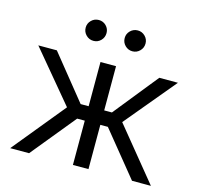

<svg xmlns="http://www.w3.org/2000/svg" viewBox="-107 -859 1009 973"><g transform="rotate(15 397.5 -372.0)"><path d="M28.3 0 252.9 -274.4 31.2 -540H128.4L315.4 -308.1H357.4V-540H439V-308.1H479.5L666 -540H763.7L542.5 -274.4L766.6 0H667.5L478.5 -232.4H439V0H357.4V-232.4H317.4L127.4 0ZM499 -634.3Q476.6 -634.3 460.4 -650.4Q444.3 -666.5 444.3 -689.5Q444.3 -711.9 460.4 -727.8Q476.6 -743.7 499 -743.7Q521.5 -743.7 537.6 -727.8Q553.7 -711.9 553.7 -689.5Q553.7 -666.5 537.6 -650.4Q521.5 -634.3 499 -634.3ZM294.9 -634.3Q272 -634.3 255.9 -650.4Q239.7 -666.5 239.7 -689.5Q239.7 -711.9 255.9 -727.8Q272 -743.7 294.9 -743.7Q317.4 -743.7 333.3 -727.8Q349.1 -711.9 349.1 -689.5Q349.1 -666.5 333.3 -650.4Q317.4 -634.3 294.9 -634.3Z"/></g></svg>

Font: V-Inter
Style: Regular-375
Weight: 375
Designer: Rasmus Andersson
Foundry: rsms
Version: Version 4.000;git-4146feb